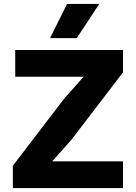

<svg xmlns="http://www.w3.org/2000/svg" viewBox="-20 -951 690 971"><path d="M45 0V-113L306 -454L403 -563H251H57V-698H602V-585L341 -244L244 -135H396H602V0ZM233 -758 319 -931H482L368 -758Z"/></svg>

Font: Azeret Mono Thin
Style: Regular
Weight: 100
Designer: Martin Vácha
Foundry: Displaay
Version: Version 1.002